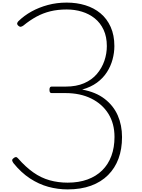

<svg xmlns="http://www.w3.org/2000/svg" viewBox="-20 -1440 1096 1479"><path d="M501 19Q425 19 352 -1Q279 -21 211 -65.5Q143 -110 84 -183Q76 -194 74 -203Q72 -212 84 -221Q94 -230 102.5 -230Q111 -230 120 -219Q177 -154 236.5 -112Q296 -70 362 -51.5Q428 -33 501 -33Q587 -33 654 -57.5Q721 -82 767.5 -128Q814 -174 838 -239Q862 -304 862 -385Q862 -488 815 -563.5Q768 -639 683 -681Q598 -723 484 -723H377Q369 -723 365 -729Q361 -735 361 -748Q361 -762 365.5 -767.5Q370 -773 377 -773H486Q568 -773 628 -799Q688 -825 726.5 -870.5Q765 -916 784 -971.5Q803 -1027 803 -1085Q803 -1157 778 -1210.5Q753 -1264 710 -1298.5Q667 -1333 611.5 -1350Q556 -1367 494 -1367Q425 -1367 368 -1353Q311 -1339 260.5 -1311.5Q210 -1284 160 -1243Q150 -1236 141 -1234Q132 -1232 122 -1241Q110 -1252 112.5 -1261Q115 -1270 121 -1276Q166 -1320 223 -1351.5Q280 -1383 348.5 -1401.5Q417 -1420 494 -1420Q571 -1420 637.5 -1399.5Q704 -1379 754 -1337.5Q804 -1296 832.5 -1232.5Q861 -1169 861 -1085Q861 -1034 847 -982Q833 -930 803.5 -884Q774 -838 727 -803.5Q680 -769 613 -750Q718 -731 786 -678.5Q854 -626 887 -551Q920 -476 920 -384Q920 -292 893 -218.5Q866 -145 812.5 -91.5Q759 -38 681 -9.5Q603 19 501 19Z"/></svg>

Font: Playwrite BE WAL ExtraLight
Style: Regular
Weight: 250
Version: Version 1.002